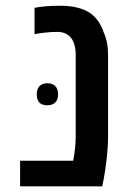

<svg xmlns="http://www.w3.org/2000/svg" viewBox="-20 -661 470 681"><path d="M51.3 -90.8H239.3Q248.5 -133.8 248.5 -178.7V-465.8Q248.5 -510.3 228 -531.2Q210.4 -547.9 184.1 -547.9Q147.5 -547.9 102.5 -540V-633.3Q140.1 -640.6 193.4 -640.6Q261.7 -640.6 300.3 -614.3Q333 -590.8 347.7 -546.4Q363.3 -512.7 363.3 -465.8V-178.7Q363.3 -142.6 358.4 -98.1Q353.5 -53.7 347.7 -25.4L342.8 0H51.3ZM110.4 -326.2Q110.4 -345.2 120.1 -355.5Q129.9 -365.7 147.9 -365.7Q166.5 -365.7 176.3 -355.5Q186 -345.2 186 -326.2Q186 -307.6 176 -297.6Q166 -287.6 147.5 -287.6Q110.4 -287.6 110.4 -326.2Z"/></svg>

Font: Viking Open Sans Light
Style: Bold
Weight: 600
Foundry: Ascender Corporation
Version: Version 2.001